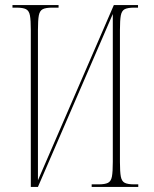

<svg xmlns="http://www.w3.org/2000/svg" viewBox="-20 -734 603 754"><path d="M101 -616Q101 -655 97.5 -673.5Q94 -692 82 -698Q70 -704 45 -704H29V-714H210V-704H185Q160 -704 148 -698Q136 -692 132.5 -673.5Q129 -655 129 -616V-26L427 -714H522V-704H507Q482 -704 470 -698Q458 -692 454.5 -673.5Q451 -655 451 -616V-98Q451 -59 454.5 -40.5Q458 -22 470 -16Q482 -10 507 -10H523V0H340V-10H367Q392 -10 404 -16Q416 -22 419.5 -40.5Q423 -59 423 -98V-679L129 0H101Z"/></svg>

Font: Noto Serif Display ExtraCondensed Thin
Style: Regular
Weight: 100
Width: 2
Designer: Monotype Design Team
Foundry: Monotype Imaging Inc.
Version: Version 2.009